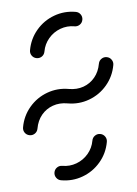

<svg xmlns="http://www.w3.org/2000/svg" viewBox="-44 -554 419 589"><g transform="rotate(5 166.0 -259.5)"><path d="M273.3 -151.9Q282.6 -151.9 289.1 -145.4Q295.6 -138.9 295.6 -129.6Q295.6 -94.4 278.1 -64.6Q260.7 -34.8 230.9 -17.4Q201.1 0 165.9 0Q156.7 0 150.2 -6.5Q143.7 -13 143.7 -22.2Q143.7 -31.5 150.2 -38Q156.7 -44.4 165.9 -44.4Q188.9 -44.4 208.5 -55.9Q228.1 -67.4 239.6 -87Q251.1 -106.7 251.1 -129.6Q251.1 -138.9 257.6 -145.4Q264.1 -151.9 273.3 -151.9ZM272.6 -388.5Q281.9 -388.5 288.3 -382Q294.8 -375.6 294.8 -366.3Q294.8 -331.1 277.4 -301.3Q260 -271.5 230.2 -254.1Q200.4 -236.7 165.2 -236.7Q140.4 -236.7 121.1 -225.7Q101.9 -214.8 90.9 -195.6Q80 -176.3 80 -151.5Q80 -142.2 73.5 -135.7Q67 -129.3 57.8 -129.3Q48.5 -129.3 42 -135.7Q35.6 -142.2 35.6 -151.5Q35.6 -186.7 53 -216.5Q70.4 -246.3 100.2 -263.7Q130 -281.1 165.2 -281.1Q190 -281.1 209.3 -292Q228.5 -303 239.4 -322.2Q250.4 -341.5 250.4 -366.3Q250.4 -375.6 256.9 -382Q263.3 -388.5 272.6 -388.5ZM58.5 -366.7Q49.3 -366.7 42.8 -373.1Q36.3 -379.6 36.3 -388.9Q36.3 -424.1 53.7 -453.9Q71.1 -483.7 100.9 -501.1Q130.7 -518.5 165.9 -518.5Q175.2 -518.5 181.7 -512Q188.1 -505.6 188.1 -496.3Q188.1 -487 181.7 -480.6Q175.2 -474.1 165.9 -474.1Q143 -474.1 123.3 -462.6Q103.7 -451.1 92.2 -431.5Q80.7 -411.9 80.7 -388.9Q80.7 -379.6 74.3 -373.1Q67.8 -366.7 58.5 -366.7Z"/></g></svg>

Font: 26F Galaxy Hebrew
Style: Regular
Weight: 400
Designer: C₂₉H₂₅N₃O₅
Version: Version 1.000